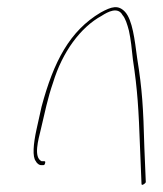

<svg xmlns="http://www.w3.org/2000/svg" viewBox="-20 -563 456 536"><path d="M82 -202C73 -161 70 -125 80 -113C84 -105 91 -102 94 -102H101C104 -102 105 -104 106 -108C107 -112 106 -113 103 -113H96C73 -124 87 -173 94 -202C105 -248 113 -289 128 -332C154 -418 205 -487 264 -519C281 -530 309 -545 322 -521C330 -512 335 -496 340 -477C345 -454 348 -427 351 -397C364 -311 367 -259 371 -149L375 -51C375 -47 376 -47 378 -47C381 -48 387 -52 387 -55L383 -151C380 -263 377 -313 363 -400C356 -452 350 -507 329 -530C310 -550 292 -545 261 -528C175 -477 130 -392 96 -265ZM264 -519Z"/></svg>

Font: Stray Cat
Style: HlCnObl
Weight: 100
Version: Version 1.0